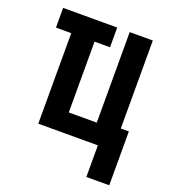

<svg xmlns="http://www.w3.org/2000/svg" viewBox="-125 -611 750 851"><g transform="rotate(20 250.0 -185.5)"><path d="M380 149V0H99V-427H27V-520H282V-427H209V-93H341V-520H450V-105H488V149Z"/></g></svg>

Font: Iosevka Term Curly Extrabold
Style: Regular
Weight: 800
Designer: Belleve Invis
Foundry: Belleve Invis
Version: Version 32.3.0